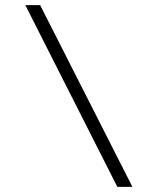

<svg xmlns="http://www.w3.org/2000/svg" viewBox="-20 -731 628 751"><path d="M137 -711 498 0H439L79 -711Z"/></svg>

Font: GFS Didot
Style: Italic
Weight: 400
Italic angle: -12°
Designer: Takis Katsoulidis and George D. Matthiopoulos
Foundry: George Matthiopoulos and Takis Katsoulidis
Version: Version 1.0